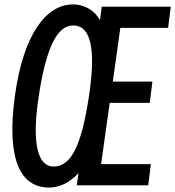

<svg xmlns="http://www.w3.org/2000/svg" viewBox="-20 -808 792 868"><path d="M202 40C254 40 300 13 335 -26L327 30H650L662 -66H437L476 -343H657L669 -439H490L524 -682H740L752 -778H440L432 -717C409 -758 366 -788 310 -788C191 -788 86 -658 47 -372C9 -91 70 40 202 40ZM155 -372C188 -591 238 -693 310 -693C390 -693 415 -591 382 -372C349 -156 304 -55 222 -55C152 -55 122 -156 155 -372Z"/></svg>

Font: Smiley Sans Oblique
Style: Regular
Weight: 400
Italic angle: -8°
Designer: oooooohmygosh, Nagisa Chen, Janine Sui, Heda Shi, Jian Li
Foundry: atelierAnchor
Version: Version 2.0.1